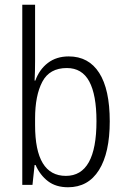

<svg xmlns="http://www.w3.org/2000/svg" viewBox="-20 -780 530 810"><path d="M128 -523Q128 -503 127.5 -481Q127 -459 126 -440H129Q146 -487 182 -514.5Q218 -542 270 -542Q354 -542 398.5 -472.5Q443 -403 443 -268Q443 -135 397.5 -62.5Q352 10 267 10Q216 10 182.5 -15.5Q149 -41 130 -84H126L117 0H74V-760H128ZM262 -493Q189 -493 158.5 -435Q128 -377 128 -280V-252Q128 -38 258 -38Q387 -38 387 -269Q387 -380 356.5 -436.5Q326 -493 262 -493Z"/></svg>

Font: Noto Sans Sinhala UI Condensed Light
Style: Regular
Weight: 300
Width: 3
Designer: Jelle Bosma - Monotype Design Team
Foundry: Monotype Imaging Inc.
Version: Version 2.006; ttfautohint (v1.8.4.7-5d5b)